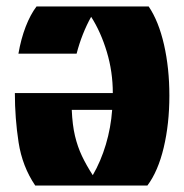

<svg xmlns="http://www.w3.org/2000/svg" viewBox="-20 -574 570 594"><path d="M89 0Q49 -59 37.5 -133.5Q26 -208 26 -286H329Q329 -352 310.5 -413.5Q292 -475 262 -522Q248 -497 236.5 -468Q225 -439 217 -408H37Q45 -454 59.5 -491.5Q74 -529 93 -554H440Q471 -508 487.5 -435.5Q504 -363 504 -278Q504 -191 486.5 -117.5Q469 -44 436 0ZM267 -32Q292 -75 307.5 -127Q323 -179 327 -234H202Q204 -187 212 -153.5Q220 -120 233.5 -91.5Q247 -63 267 -32Z"/></svg>

Font: Tac One
Style: Regular
Weight: 400
Designer: Oluseyi Olusanya, David Udoh, Eyiyemi Adegbite, Mirko Velimirović
Version: Version 1.003; ttfautohint (v1.8.4.7-5d5b)